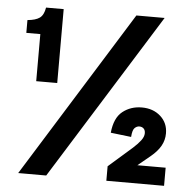

<svg xmlns="http://www.w3.org/2000/svg" viewBox="-50 -741 802 792"><g transform="rotate(5 350.5 -345.0)"><path d="M54 0 483 -690H600L170 0ZM95 -384V-579H37V-632Q71 -635 87.5 -647Q104 -659 109 -690H182V-384ZM419 0V-60L517 -146Q537 -164 548.5 -179.5Q560 -195 560 -209Q560 -222 553 -228.5Q546 -235 535 -235Q525 -235 516 -226.5Q507 -218 505 -189L420 -199Q426 -261 459.5 -287.5Q493 -314 539 -314Q586 -314 616.5 -286.5Q647 -259 647 -216Q647 -188 633.5 -164Q620 -140 592 -117L541 -75H658V0Z"/></g></svg>

Font: Radio Canada Big SemiBold
Style: Regular
Weight: 600
Designer: Étienne Aubert Bonn
Foundry: Coppers and Brasses
Version: Version 1.001